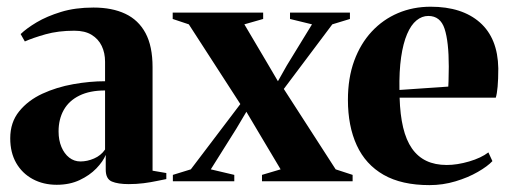

<svg xmlns="http://www.w3.org/2000/svg" viewBox="-20 -540 1516 572"><path d="M149 10.5Q109 10.5 77.5 -6.5Q46 -23.5 28.2 -54.5Q10.5 -85.5 10.5 -128Q10.5 -175.5 37 -208.2Q63.5 -241 106.2 -260.8Q149 -280.5 198.2 -289.2Q247.5 -298 293 -298V-356Q293 -382.5 283 -403.2Q273 -424 253 -436.2Q233 -448.5 201.5 -448.5Q153.5 -448.5 115.5 -437.8Q77.5 -427 54 -416.5L41.5 -438.5Q59 -455.5 89.2 -473.5Q119.5 -491.5 161.8 -504.5Q204 -517.5 258.5 -517.5Q314 -517.5 353.2 -499Q392.5 -480.5 413.5 -441.5Q434.5 -402.5 434.5 -340V-31.5L475.5 -24.5V-6.5Q465 -4.5 447.2 -0.8Q429.5 3 408 5.8Q386.5 8.5 363.5 8.5Q331.5 8.5 313.2 0.8Q295 -7 295 -34.5V-78.5Q287 -59 267 -38.2Q247 -17.5 217.2 -3.5Q187.5 10.5 149 10.5ZM219.5 -59Q240 -59 260.2 -67.8Q280.5 -76.5 293 -94.5V-270.5Q247.5 -270.5 216.5 -255.2Q185.5 -240 170 -212.5Q154.5 -185 154.5 -148.5Q154.5 -122.5 163 -102.2Q171.5 -82 186.2 -70.5Q201 -59 219.5 -59Z M548.5 -35.5 696 -230 542.5 -467.5 494.5 -483.5V-502.5H764V-483.5L708 -467.5L776 -352.5L808 -298L834.5 -345L909.5 -467.5L844 -483.5V-502.5H1022.5V-483.5L970 -467.5L825.5 -275L980 -35.5L1030.5 -19V0H760.5V-19L816 -35.5L749 -148L714 -207L684 -156.5L608 -35.5L678 -19V0H495V-19Z M1259.5 11.5Q1176.5 11.5 1122.8 -19.2Q1069 -50 1042.8 -107.2Q1016.5 -164.5 1016.5 -242.5Q1016.5 -307.5 1035.2 -358.8Q1054 -410 1087.5 -446Q1121 -482 1165.8 -501Q1210.5 -520 1263 -520Q1356.5 -520 1409.8 -473Q1463 -426 1464.5 -336.5Q1464.5 -303.5 1462.5 -281.8Q1460.5 -260 1457 -249H1170.5Q1172 -198 1181 -160.2Q1190 -122.5 1207.2 -97.8Q1224.5 -73 1250.2 -60.8Q1276 -48.5 1311 -48.5Q1342 -48.5 1377.8 -59Q1413.5 -69.5 1435 -86L1447 -60Q1432.5 -44.5 1403.5 -27.8Q1374.5 -11 1337 0.2Q1299.5 11.5 1259.5 11.5ZM1170 -272 1315.5 -282Q1316.5 -298 1316.5 -312Q1316.5 -326 1317 -341.5Q1317 -416 1304.5 -454.2Q1292 -492.5 1256 -492.5Q1237 -492.5 1220.8 -479.2Q1204.5 -466 1192.8 -438.5Q1181 -411 1175 -369.5Q1169 -328 1170 -272Z"/></svg>

Font: Merriweather 144pt
Style: Bold
Weight: 700
Version: Version 2.100